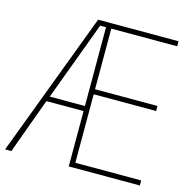

<svg xmlns="http://www.w3.org/2000/svg" viewBox="-106 -816 903 918"><g transform="rotate(15 345.5 -357.0)"><path d="M666 0H314V-274H130L30 0H-1L268 -714H666V-689H340V-389H649V-364H340V-25H666ZM140 -299H314V-689H285Z"/></g></svg>

Font: Noto Sans Kannada SemiCondensed Thin
Style: Regular
Weight: 100
Width: 4
Designer: Jelle Bosma - Monotype Design Team
Foundry: Monotype Imaging Inc.
Version: Version 2.005; ttfautohint (v1.8.4.7-5d5b)